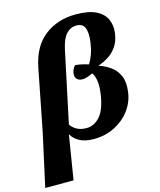

<svg xmlns="http://www.w3.org/2000/svg" viewBox="-194 -868 1000 1198"><g transform="rotate(-15 305.5 -269.5)"><path d="M-53 229 22 -112 100 -509Q126 -640 209.5 -704Q293 -768 410 -768Q494 -768 541.5 -744Q589 -720 606.5 -679.5Q624 -639 617 -590Q610 -540 587 -507Q564 -474 532.5 -454Q501 -434 468 -423L467 -421Q507 -408 541 -383.5Q575 -359 592.5 -318Q610 -277 601 -213Q592 -150 553.5 -99Q515 -48 454.5 -17.5Q394 13 320 13Q263 13 227 -7.5Q191 -28 178 -55H176L130 229ZM294 -65Q340 -65 377.5 -103.5Q415 -142 431 -236Q440 -290 435.5 -327Q431 -364 415 -386Q399 -378 381.5 -372Q364 -366 353 -366Q328 -364 313.5 -377.5Q299 -391 303 -417Q304 -426 309 -438.5Q314 -451 325 -463Q341 -462 363.5 -457.5Q386 -453 410 -445Q426 -469 437.5 -501.5Q449 -534 455 -576Q463 -637 450 -668.5Q437 -700 397 -700Q359 -700 331.5 -671Q304 -642 289 -573L192 -115Q205 -94 230.5 -79.5Q256 -65 294 -65Z"/></g></svg>

Font: Noto Serif ExtraBold
Style: Italic
Weight: 800
Italic angle: -12°
Designer: Monotype Design Team
Foundry: Monotype Imaging Inc.
Version: Version 2.013